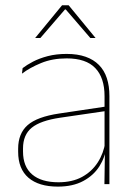

<svg xmlns="http://www.w3.org/2000/svg" viewBox="-20 -700 509 730"><path d="M396 0H377L379 -128L377.5 -131.5V-292V-334.5Q377.5 -404.5 342.2 -441.2Q307 -478 233.5 -478Q179 -478 136 -460.2Q93 -442.5 63.5 -420L66 -441Q81.5 -453 105.2 -465.5Q129 -478 161.2 -486.5Q193.5 -495 233.5 -495Q275 -495 305.5 -484.2Q336 -473.5 356.2 -453Q376.5 -432.5 386.2 -402.8Q396 -373 396 -335ZM200 9.5Q127.5 9.5 88.2 -24.2Q49 -58 49 -123V-134.5Q49 -192.5 85 -224.2Q121 -256 205.5 -268.5L386.5 -295.5L387 -278.5L209 -252.5Q134 -241.5 100.8 -214.5Q67.5 -187.5 67.5 -135.5V-124Q67.5 -66.5 102.2 -36.8Q137 -7 202.5 -7Q254.5 -7 291.8 -27.2Q329 -47.5 351.5 -82.2Q374 -117 380.5 -160.5L390 -142H384Q380 -102.5 358 -67.8Q336 -33 296.5 -11.8Q257 9.5 200 9.5ZM114 -556 216 -680H241L343 -556V-555.5H323.5L230 -664H227L133.5 -555.5H114Z"/></svg>

Font: Anek Malayalam Thin
Style: Regular
Weight: 250
Version: Version 1.003